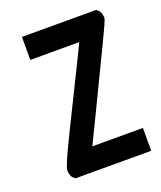

<svg xmlns="http://www.w3.org/2000/svg" viewBox="-97 -537 503 601"><g transform="rotate(-20 154.5 -236.5)"><path d="M294 -472.8V-471.3Q308.8 -462.9 308.8 -439.7Q308.8 -433.3 276.2 -366.1Q244.1 -299.4 228.5 -267.3Q212.9 -235.2 177.9 -162.1Q145.8 -95.4 135.9 -75.6H301.9H304.3V-73.1V-2V0.5H301.9H53.9H51.4V-1Q36.6 -8.4 36.6 -32.1Q36.6 -45.9 84 -141.8Q130.9 -237.2 146.2 -268Q161.6 -298.9 174.4 -325.1L197.1 -371.5Q205 -387.8 209 -396.2H48.4H45.9V-398.7V-470.4V-472.8H48.4H291.5Z"/></g></svg>

Font: RIT Uroob
Style: 

Weight: 700
Designer: Hussain K H
Foundry: RIT
Version: 2.1.1